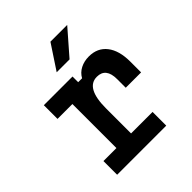

<svg xmlns="http://www.w3.org/2000/svg" viewBox="-225 -998 1150 1150"><g transform="rotate(-45 350.0 -423.0)"><path d="M90 -605H333V-557H366Q383 -588 415 -604.5Q447 -621 487 -621Q560 -621 600.5 -569Q641 -517 641 -423V-332H511V-405Q511 -501 435 -501Q340 -501 340 -328V-116H522V0H106V-116H216V-489H90ZM284 -690 387 -846H529L393 -690Z"/></g></svg>

Font: Martian Mono Medium
Style: Regular
Weight: 500
Monospace: yes
Designer: Roman Shamin
Foundry: Evil Martians
Version: Version 1.000; ttfautohint (v1.8.4.7-5d5b)